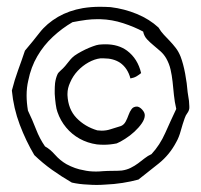

<svg xmlns="http://www.w3.org/2000/svg" viewBox="-20 -679 587 560"><path d="M532.2 -363.3Q531.2 -355.5 526.4 -349.1Q521.5 -342.8 518.6 -334Q512.7 -317.4 507.3 -297.9Q502 -278.3 494.1 -264.6Q474.6 -227.5 442.9 -202.1Q411.1 -176.8 383.8 -155.3Q362.3 -149.4 337.4 -145.5Q312.5 -141.6 287.1 -140.6Q274.4 -139.6 261.7 -139.6Q249 -139.6 236.3 -140.6Q210.9 -141.6 189.5 -146.5Q159.2 -164.1 131.8 -183.6Q104.5 -203.1 80.1 -226.6Q55.7 -267.6 37.6 -315.4Q19.5 -363.3 14.6 -415Q22.5 -446.3 32.7 -474.1Q43 -502 52.7 -531.2Q75.2 -557.6 95.7 -584Q116.2 -610.4 149.4 -629.9Q181.6 -648.4 221.7 -655.3Q246.1 -659.2 270.5 -659.2Q286.1 -659.2 302.7 -658.2Q342.8 -653.3 379.4 -638.2Q416 -623 442.4 -598.6Q449.2 -586.9 458 -577.6Q466.8 -568.4 475.6 -559.1Q484.4 -549.8 492.7 -539.1Q501 -528.3 506.8 -513.7Q514.6 -493.2 520 -464.4Q525.4 -435.5 527.3 -410.2Q529.3 -397.5 531.2 -384.8Q532.2 -376 532.2 -369.1ZM494.1 -361.3Q489.3 -381.8 487.3 -401.9Q485.4 -421.9 483.4 -440.4Q481.4 -459 477.5 -476.1Q473.6 -493.2 464.8 -508.8Q458 -520.5 448.2 -529.3Q438.5 -538.1 428.2 -546.4Q418 -554.7 409.2 -564Q400.4 -573.2 397.5 -586.9Q372.1 -600.6 339.4 -611.3Q306.6 -622.1 272.5 -623H262.7Q248 -623 232.4 -621.1Q210.9 -618.2 191.4 -614.3Q161.1 -596.7 134.3 -571.8Q107.4 -546.9 88.9 -515.1Q70.3 -483.4 62.5 -444.3Q57.6 -423.8 57.6 -400.4Q57.6 -379.9 61.5 -356.4Q74.2 -330.1 85 -302.2Q95.7 -274.4 111.3 -252Q126 -244.1 140.6 -227.5Q155.3 -210.9 173.8 -200.2Q199.2 -186.5 223.6 -182.6Q239.3 -178.7 259.8 -178.7Q269.5 -178.7 279.3 -179.7Q293 -180.7 308.6 -180.7Q324.2 -180.7 335 -181.6Q349.6 -183.6 361.3 -189.5Q373 -195.3 382.8 -202.6Q392.6 -210 401.9 -217.3Q411.1 -224.6 421.9 -229.5Q446.3 -255.9 461.9 -291Q477.5 -326.2 494.1 -361.3ZM402.3 -342.8Q402.3 -332 393.6 -319.3Q384.8 -306.6 372.1 -294.9Q359.4 -283.2 344.7 -273.9Q330.1 -264.6 320.3 -260.7Q300.8 -256.8 283.2 -256.8Q272.5 -256.8 262.7 -257.8Q235.4 -261.7 212.4 -274.4Q189.5 -287.1 172.9 -307.1Q156.2 -327.1 147.5 -352.5Q144.5 -360.4 142.6 -374.5Q140.6 -388.7 139.6 -405.3V-415Q139.6 -425.8 140.6 -436.5Q142.6 -451.2 147.5 -461.9Q149.4 -466.8 156.7 -473.1Q164.1 -479.5 169.9 -486.3Q174.8 -492.2 180.2 -499Q185.5 -505.9 190.4 -510.7Q196.3 -516.6 207 -522.9Q217.8 -529.3 229 -534.7Q240.2 -540 251 -543.9Q261.7 -547.9 268.6 -548.8Q278.3 -549.8 288.1 -549.8Q325.2 -549.8 350.6 -531.2Q381.8 -507.8 391.6 -465.8Q385.7 -460.9 378.4 -456.5Q371.1 -452.1 360.4 -450.2Q352.5 -480.5 330.1 -496.1Q310.5 -508.8 283.2 -508.8H272.5Q255.9 -506.8 238.3 -497.1Q220.7 -487.3 206.5 -472.2Q192.4 -457 184.6 -438.5Q176.8 -421.9 176.8 -405.3V-401.4Q178.7 -360.4 203.1 -335Q227.5 -309.6 263.7 -298.8Q270.5 -297.9 276.4 -297.9Q290 -297.9 301.8 -301.8Q316.4 -306.6 333 -311.5Q341.8 -315.4 346.7 -324.7Q351.6 -334 355 -343.8Q358.4 -353.5 363.8 -360.8Q369.1 -368.2 379.9 -368.2Q387.7 -367.2 395 -358.9Q402.3 -350.6 402.3 -342.8Z"/></svg>

Font: Crafty Girls
Style: Regular
Weight: 400
Designer: Crystal Kluge
Foundry: Font Diner, Inc DBA Tart Workshop
Version: Version 1.000